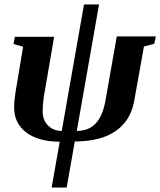

<svg xmlns="http://www.w3.org/2000/svg" viewBox="-20 -621 714 855"><path d="M674 -459 667 -426 621 -414 577 -168Q560 -81 493 -36Q426 9 313 9L277 214H210L246 10Q152 10 97 -31Q43 -72 43 -142Q43 -172 49 -210L83 -413L40 -425L46 -457H221L175 -189Q170 -154 170 -126Q170 -86 194 -62Q218 -38 255 -38L354 -601H421L322 -38Q374 -38 406 -71Q438 -105 450 -175L500 -459Z"/></svg>

Font: Libra Serif Modern
Style: Bold Italic
Weight: 700
Italic angle: -12°
Designer: Stefan Peev, Context Ltd
Foundry: Stefan Peev, Context Ltd
Version: Version 1.000